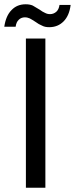

<svg xmlns="http://www.w3.org/2000/svg" viewBox="-44 -877 350 897"><path d="M77 -697C77 -697 77 0 77 0C77 0 168 0 168 0C168 0 168 -697 168 -697C168 -697 77 -697 77 -697ZM-24 -752C-24 -752 29 -752 29 -752C29 -752 29 -752 29 -752C31 -767 36 -778 44 -785C51 -792 61 -796 72 -796C72 -796 72 -796 72 -796C81 -796 88 -794 95 -791C101 -788 109 -783 120 -776C120 -776 120 -776 120 -776C132 -767 143 -761 153 -757C162 -752 173 -750 186 -750C186 -750 186 -750 186 -750C213 -750 235 -759 253 -777C271 -795 282 -821 286 -854C286 -854 234 -854 234 -854C234 -854 234 -854 234 -854C232 -840 227 -829 219 -822C211 -815 201 -811 190 -811C190 -811 190 -811 190 -811C181 -811 173 -813 166 -817C159 -820 150 -825 141 -832C141 -832 141 -832 141 -832C128 -840 118 -846 109 -851C100 -855 89 -857 76 -857C76 -857 76 -857 76 -857C49 -857 27 -848 10 -830C-8 -812 -19 -786 -24 -752Z"/></svg>

Font: Girnar Poppins
Style: Regular
Weight: 500
Designer: Ninad Kale (Devanagari), Jonny Pinhorn (Latin)
Foundry: Indian Type Foundry
Version: ""